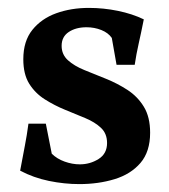

<svg xmlns="http://www.w3.org/2000/svg" viewBox="-20 -456 427 486"><path d="M31 -24Q38 -62 43 -87.5Q48 -113 52 -143H96L111 -67Q124 -54 143.5 -47Q163 -40 182 -40Q208 -40 229.5 -53.5Q251 -67 251 -94Q251 -118 235.5 -132.5Q220 -147 196 -157Q172 -167 145 -178Q118 -189 93.5 -204.5Q69 -220 54 -244Q39 -268 39 -306Q39 -352 62 -380.5Q85 -409 122.5 -422.5Q160 -436 205 -436Q242 -436 278.5 -428.5Q315 -421 344 -407Q337 -372 331 -345.5Q325 -319 321 -292H275L263 -360Q254 -373 236.5 -380Q219 -387 199 -387Q172 -387 154 -375Q136 -363 136 -340Q136 -318 152 -303.5Q168 -289 194 -278.5Q220 -268 248.5 -256.5Q277 -245 302.5 -228.5Q328 -212 344 -186Q360 -160 360 -120Q360 -72 335.5 -43.5Q311 -15 270 -2.5Q229 10 181 10Q143 10 104 2Q65 -6 31 -24Z"/></svg>

Font: Ruwudu SemiBold
Style: Regular
Weight: 600
Designer: Becca Hirsbrunner Spalinger
Foundry: SIL International
Version: Version 3.000